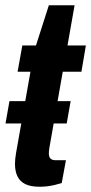

<svg xmlns="http://www.w3.org/2000/svg" viewBox="-20 -700 347 731"><path d="M1 -230 16 -315H249L234 -230ZM131 11Q97 11 76.5 1Q56 -9 46.5 -28.5Q37 -48 37 -76Q37 -84 38 -94.5Q39 -105 41 -117L96 -427H47L65 -527H117L166 -680H264L237 -527H307L290 -427H219L168 -137Q167 -133 166.5 -125.5Q166 -118 166 -116Q166 -103 172 -96.5Q178 -90 192 -90H231L215 -3Q202 1 187 4.5Q172 8 158 9.5Q144 11 131 11Z"/></svg>

Font: Archivo Condensed
Style: Bold Italic
Weight: 700
Width: 3
Italic angle: -10°
Designer: Hector Gatti
Foundry: Omnibus-Type
Version: Version 2.001